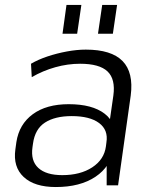

<svg xmlns="http://www.w3.org/2000/svg" viewBox="-20 -747 613 774"><path d="M410 -174 437 -362Q446 -428 413.5 -459Q381 -490 303 -490Q253 -490 203 -476Q153 -462 108 -436L105 -490Q134 -507 171.5 -519.5Q209 -532 249.5 -539.5Q290 -547 326 -547Q429 -547 474 -501Q519 -455 507 -362L456 0H410ZM205 7Q119 7 75.5 -33.5Q32 -74 42 -145L46 -174Q57 -246 112 -286.5Q167 -327 257 -327Q352 -327 402 -288.5Q452 -250 441 -179L437 -148Q427 -76 365 -34.5Q303 7 205 7ZM231 -41Q304 -41 352 -72.5Q400 -104 407 -157L409 -173Q417 -223 379.5 -251Q342 -279 269 -279Q202 -279 161.5 -253Q121 -227 113 -168L111 -154Q103 -99 134.5 -70Q166 -41 231 -41ZM308 -727 291 -611H232L248 -727ZM452 -727 435 -611H375L392 -727Z"/></svg>

Font: Pathway Extreme 28pt Light
Style: Italic
Weight: 300
Italic angle: -8°
Designer: Eduardo Rodriguez Tunni
Foundry: Eduardo Rodriguez Tunni
Version: Version 1.001;gftools[0.9.26]